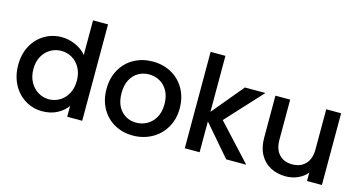

<svg xmlns="http://www.w3.org/2000/svg" viewBox="-79 -1078 2675 1424"><g transform="rotate(15 1259.0 -365.5)"><path d="M37.1 -277.8Q37.1 -360.8 71.5 -424.8Q106 -488.8 165.5 -524.4Q225.1 -560.1 297.9 -560.1Q352.1 -560.1 404.5 -536.6Q457 -513.2 487.8 -474.1V-740.2H603V0H487.8V-83Q460 -43 410.4 -17.1Q360.8 8.8 296.9 8.8Q225.1 8.8 165.5 -27.6Q106 -64 71.5 -129.4Q37.1 -194.8 37.1 -277.8ZM153.8 -277.8Q153.8 -220.7 177.5 -177.7Q201.2 -134.8 239.5 -112.3Q277.8 -89.8 320.8 -89.8Q364.7 -89.8 402.8 -111.8Q440.9 -133.8 464.4 -176.5Q487.8 -219.2 487.8 -275.9Q487.8 -333 464.4 -375Q440.9 -417 403.1 -439Q365.2 -460.9 320.8 -460.9Q276.9 -460.9 239 -439.5Q201.2 -418 177.5 -376.5Q153.8 -335 153.8 -277.8Z M715.8 -275.9Q715.8 -359.9 752.7 -425Q789.6 -490.2 853.8 -525.1Q918 -560.1 996.6 -560.1Q1075.7 -560.1 1139.6 -525.1Q1203.6 -490.2 1240.7 -425Q1277.8 -359.9 1277.8 -275.9Q1277.8 -191.9 1239.7 -127Q1201.7 -62 1136.2 -26.6Q1070.8 8.8 991.7 8.8Q913.6 8.8 850.6 -26.6Q787.6 -62 751.7 -126.5Q715.8 -190.9 715.8 -275.9ZM831.5 -275.9Q831.5 -187 877.2 -138.4Q922.9 -89.8 991.7 -89.8Q1035.6 -89.8 1074.2 -110.8Q1112.8 -131.8 1136.7 -173.8Q1160.6 -215.8 1160.6 -275.9Q1160.6 -335.9 1137.7 -377.4Q1114.7 -418.9 1076.7 -439.9Q1038.6 -460.9 994.6 -460.9Q950.7 -460.9 913.3 -439.9Q876 -418.9 853.8 -377.4Q831.5 -335.9 831.5 -275.9Z M1390.6 0V-740.2H1504.4V-310.1L1704.6 -550.8H1862.3L1608.4 -274.9L1862.3 0H1708.5L1504.4 -236.8V0Z M1939 -227.1V-550.8H2052.2V-244.1Q2052.2 -169.9 2089.1 -130.4Q2126 -90.8 2189.9 -90.8Q2253.9 -90.8 2291.5 -130.4Q2329.1 -169.9 2329.1 -244.1V-550.8H2443.4V0H2329.1V-64.9Q2302.2 -30.8 2258.8 -11.5Q2215.3 7.8 2166 7.8Q2101.1 7.8 2049.6 -19Q1998 -45.9 1968.5 -98.9Q1939 -151.9 1939 -227.1Z"/></g></svg>

Font: Poppins Medium
Style: Regular
Weight: 500
Designer: Ninad Kale (Devanagari), Jonny Pinhorn (Latin)
Foundry: Indian Type Foundry
Version: 4.004